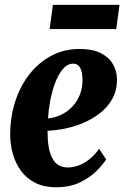

<svg xmlns="http://www.w3.org/2000/svg" viewBox="-20 -776 524 810"><path d="M428 -103Q414 -82 386.8 -54.5Q359.5 -27 317.2 -6.5Q275 14 216 14Q166 14 129.2 -4.5Q92.5 -23 69.2 -54.5Q46 -86 34.5 -125.8Q23 -165.5 23 -209Q23 -281.5 43.8 -346.5Q64.5 -411.5 103.5 -461.8Q142.5 -512 196.5 -540.8Q250.5 -569.5 316.5 -569.5Q370 -569.5 404.5 -552.2Q439 -535 456 -506Q473 -477 473.5 -441.5Q473.5 -394.5 454 -359.2Q434.5 -324 402 -298.8Q369.5 -273.5 330.8 -257.2Q292 -241 252.8 -233.2Q213.5 -225.5 180.5 -224.5Q180.5 -186.5 185.2 -157.5Q190 -128.5 200.5 -108.8Q211 -89 227.2 -79.2Q243.5 -69.5 266.5 -69.5Q288 -69.5 311 -77.8Q334 -86 356.8 -103.8Q379.5 -121.5 398 -148.5ZM289.5 -507.5Q264.5 -507.5 245.2 -484.8Q226 -462 212.8 -426.8Q199.5 -391.5 192 -351.5Q184.5 -311.5 182.5 -276.5Q206 -278.5 227.5 -287.2Q249 -296 267.5 -310.2Q286 -324.5 299.5 -343.8Q313 -363 320.5 -386.8Q328 -410.5 328 -438Q328 -473 318 -490.2Q308 -507.5 289.5 -507.5ZM203 -755.5H484L470.5 -653.5H189.5Z"/></svg>

Font: Merriweather 24pt SemiCondensed Black
Style: Italic
Weight: 900
Width: 4
Italic angle: -7.8°
Designer: Eben Sorkin
Foundry: Eben Sorkin
Version: Version 2.101